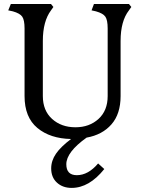

<svg xmlns="http://www.w3.org/2000/svg" viewBox="-20 -670 709 943"><path d="M492.2 160.2 461.9 132.8Q413.1 190.4 357.4 190.4Q305.7 190.4 305.7 136.7Q305.7 77.1 405.3 5.9Q482.4 -7.8 527.3 -59.1Q572.3 -110.4 572.3 -198.2V-468.8Q572.3 -566.4 613.3 -619.1L625 -635.7L613.3 -650.4H441.4L429.7 -619.1L451.2 -614.3Q486.3 -604.5 497.6 -587.9Q508.8 -571.3 508.8 -530.3V-198.2Q508.8 -127 463.9 -85.9Q418.9 -44.9 350.6 -44.9Q281.2 -44.9 235.8 -85.9Q190.4 -127 190.4 -198.2V-468.8Q190.4 -565.4 230.5 -619.1L242.2 -635.7L230.5 -650.4H33.2L20.5 -619.1L43 -614.3Q78.1 -604.5 89.4 -587.9Q100.6 -571.3 100.6 -530.3V-198.2Q100.6 -93.8 163.6 -41.5Q226.6 10.7 329.1 12.7Q278.3 50.8 254.9 85Q231.4 119.1 231.4 157.2Q231.4 201.2 259.8 227.1Q288.1 252.9 332 252.9Q418 252.9 492.2 160.2Z"/></svg>

Font: Kurale
Style: Regular
Weight: 400
Version: 1.0; ttfautohint (v1.3)